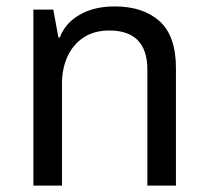

<svg xmlns="http://www.w3.org/2000/svg" viewBox="-20 -578 649 598"><path d="M84 0V-548H146L162 -461H166Q183 -506 228 -532Q273 -558 337 -558Q426 -558 477 -512Q528 -466 528 -366V0H439V-361Q439 -483 320 -483Q273 -483 240 -461Q207 -439 190 -401.5Q173 -364 173 -317V0Z"/></svg>

Font: Noto Sans Living
Style: Regular
Weight: 400
Designer: Monotype Design Team
Foundry: Monotype Imaging Inc.
Version: Version 2.013; ttfautohint (v1.8.4.7-5d5b)